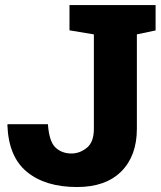

<svg xmlns="http://www.w3.org/2000/svg" viewBox="-20 -731 637 761"><path d="M285.2 10.3Q160.2 10.3 86.9 -49.6Q13.7 -109.4 9.3 -235.8L10.3 -238.8H169.9Q174.8 -169.9 200 -146.2Q225.1 -122.6 263.2 -122.6Q295.9 -122.6 324 -145Q352.1 -167.5 352.1 -220.7V-594.7L255.4 -610.8V-710.9H596.7V-610.4L522.5 -594.7V-220.7Q522.5 -113.3 460.7 -51.5Q398.9 10.3 285.2 10.3Z"/></svg>

Font: Roboto Slab Black
Style: Regular
Weight: 900
Designer: Google
Version: Version 2.000; ttfautohint (v1.8.1.43-b0c9)